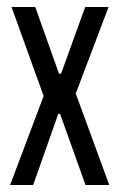

<svg xmlns="http://www.w3.org/2000/svg" viewBox="-20 -530 342 550"><path d="M9 0 105 -255 13 -510H81L149 -319H155L224 -510H291L197 -262L293 0H225L152 -204H147L75 0Z"/></svg>

Font: Saira UltraCondensed Medium
Style: Regular
Weight: 500
Width: 1
Designer: Hector Gatti with collaboration of the Omnibus-Type team
Foundry: Omnibus-Type
Version: Version 1.101